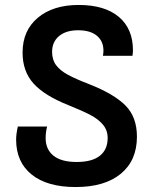

<svg xmlns="http://www.w3.org/2000/svg" viewBox="-20 -744 626 774"><path d="M45 -181Q45 -204 52 -234H170Q164 -212 164 -187Q164 -142 195.5 -116.5Q227 -91 289 -91Q351 -91 382.5 -116Q414 -141 414 -188Q414 -219 395 -241.5Q376 -264 344.5 -280.5Q313 -297 256 -320Q160 -358 115.5 -407Q71 -456 71 -532Q71 -621 132.5 -672.5Q194 -724 297 -724Q402 -724 459 -676Q516 -628 516 -541Q516 -533 514 -519H395Q397 -531 397 -540Q397 -578 370.5 -600Q344 -622 295 -622Q246 -622 218 -598.5Q190 -575 190 -535Q190 -503 206 -481.5Q222 -460 253 -443Q284 -426 341 -404Q440 -365 486 -318.5Q532 -272 532 -193Q532 -97 467 -43.5Q402 10 285 10Q170 10 107.5 -40.5Q45 -91 45 -181Z"/></svg>

Font: Noto Sans Georgian Medium
Style: Regular
Weight: 500
Designer: Monotype Design team
Foundry: Monotype Imaging Inc.
Version: Version 1.000